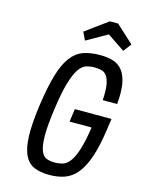

<svg xmlns="http://www.w3.org/2000/svg" viewBox="-132 -966 783 1053"><g transform="rotate(15 259.5 -440.0)"><path d="M286.4 -301.4H411.4Q399.3 -219.6 383.9 -172.1Q368.6 -124.7 350.4 -100.6Q332.3 -76.4 310.9 -69.9Q289.4 -63.4 264.1 -63.4Q237.6 -63.4 217.5 -71.4Q197.4 -79.3 186.5 -108.4Q175.6 -137.6 175.3 -193.6Q175 -249.6 188.3 -345Q201.6 -441.1 217.8 -496.6Q234 -552 252.6 -580.4Q271.3 -608.9 293.5 -616.4Q315.7 -623.9 342 -623.9Q363.7 -623.9 382 -619.3Q400.3 -614.7 412.3 -598Q424.3 -581.3 429.7 -549.1Q435.1 -517 431.6 -461.9H513.4Q519.9 -532.7 511.6 -578.1Q503.3 -623.4 482.6 -650.1Q462 -676.7 429.8 -687Q397.6 -697.3 354.7 -697.3Q300.9 -697.3 260.6 -683.3Q220.4 -669.3 190.8 -630.6Q161.1 -591.9 140.5 -522.8Q119.9 -453.7 104.1 -343.3Q89.4 -236.1 91.7 -167.4Q94 -98.7 113.1 -59.4Q132.3 -20 167.4 -5Q202.4 10 253.3 10Q302.9 10 341.4 -3.9Q380 -17.7 409.9 -54.1Q439.7 -90.6 461.1 -153.9Q482.6 -217.1 496.1 -315L504.9 -374.9H296.6ZM357.4 -889.6 231.3 -797.6 252.9 -752.3 370.9 -819.1 470.1 -752.3 504.6 -797.6 404.4 -889.6Z"/></g></svg>

Font: Secuela ExtLt
Style: Italic
Weight: 200
Italic angle: -8°
Designer: Fernando Haro
Foundry: deFharo
Version: Version 1.704